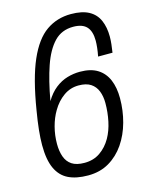

<svg xmlns="http://www.w3.org/2000/svg" viewBox="-109 -768 663 850"><g transform="rotate(-15 222.5 -343.0)"><path d="M189 12Q135 12 99 -5.5Q63 -23 44.5 -63Q26 -103 26 -170Q26 -201 30 -239.5Q34 -278 42 -325Q65 -467 100.5 -548Q136 -629 185.5 -663.5Q235 -698 299 -698Q350 -698 381 -681Q412 -664 426 -632Q440 -600 440 -557Q440 -541 438 -522.5Q436 -504 433 -485H367Q371 -505 373 -523.5Q375 -542 375 -556Q375 -599 355.5 -620Q336 -641 294 -641Q241 -641 207 -605.5Q173 -570 150.5 -505Q128 -440 112 -349Q132 -383 158 -403.5Q184 -424 213 -432.5Q242 -441 271 -441Q321 -441 352 -421.5Q383 -402 398 -366.5Q413 -331 413 -282Q413 -226 398.5 -173Q384 -120 355.5 -78.5Q327 -37 285.5 -12.5Q244 12 189 12ZM188 -46Q229 -46 259.5 -67Q290 -88 310 -123Q328 -155 336.5 -195.5Q345 -236 345 -278Q345 -309 335.5 -333Q326 -357 305.5 -370.5Q285 -384 250 -384Q212 -384 181 -362Q150 -340 129 -304Q111 -274 101 -236Q91 -198 91 -158Q91 -125 100 -99.5Q109 -74 130 -60Q151 -46 188 -46Z"/></g></svg>

Font: Archivo Condensed Light
Style: Italic
Weight: 300
Width: 3
Italic angle: -10°
Designer: Hector Gatti
Foundry: Omnibus-Type
Version: Version 2.001